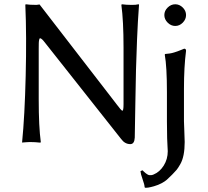

<svg xmlns="http://www.w3.org/2000/svg" viewBox="-20 -668 980 903"><path d="M769 43Q769 39.1 768.1 26.1Q767.1 13.2 766.1 -17.6Q765.1 -48.3 765.1 -96.2V-234.9Q765.1 -354.5 754.9 -411.1L756.8 -414.1Q768.1 -415 778.3 -416.5Q788.6 -418 799.3 -421.4Q810.1 -424.8 814.7 -426.5Q819.3 -428.2 831.8 -433.1Q844.2 -438 846.2 -439Q855 -439 855 -429.2Q845.2 -353 845.2 -251V-98.1Q845.2 -85 846.9 -51.5Q848.6 -18.1 848.6 0Q848.6 33.7 843.5 59.8Q838.4 85.9 827.9 104.2Q817.4 122.6 810.5 130.9Q803.7 139.2 791.5 151.4Q788.6 154.3 787.1 155.8Q772.5 170.4 764.2 177.7Q755.9 185.1 740.2 193.6Q724.6 202.1 704.1 208Q672.9 216.8 662.1 214.8L660.2 212.4Q659.7 200.2 650.6 175Q641.6 149.9 640.6 137.2L649.9 132.8Q651.9 134.8 657.2 139.6Q662.6 144.5 665 146.5Q667.5 148.4 672.4 151.6Q677.2 154.8 681.2 155.5Q685.1 156.2 690.7 155.8Q696.3 155.3 702.1 152.8Q731 141.1 750 110.8Q769 80.6 769 43ZM768.6 -561.5Q752.9 -577.1 752.9 -597.2Q752.9 -617.2 768.6 -632.6Q784.2 -647.9 804.2 -647.9Q824.2 -647.9 839.6 -632.6Q855 -617.2 855 -597.2Q855 -577.1 839.6 -561.5Q824.2 -545.9 804.2 -545.9Q784.2 -545.9 768.6 -561.5ZM99.1 -645 101.1 -647.9Q117.7 -645 151.9 -645L166 -647L508.8 -203.1Q516.1 -193.4 528.3 -177.7Q549.8 -148.9 554.7 -147.5Q558.6 -146.5 559.6 -154.8Q561 -161.6 561 -178.2V-444.8Q561 -569.8 550.8 -645L553.2 -647.9Q573.7 -645 598.1 -645Q607.9 -645 616.7 -645.5Q625 -646.5 628.9 -647.5L632.8 -647.9L633.8 -645Q627.9 -566.9 624.5 -481.2Q621.1 -395.5 619.6 -339.6Q618.2 -283.7 616.5 -178.7Q614.7 -73.7 613.8 -21Q612.3 9.8 592.8 9.8Q567.4 9.8 549.8 -14.2L201.2 -455.1Q190.9 -468.3 185.3 -475.1Q179.7 -481.9 174.8 -485.4Q169.9 -488.8 167.7 -488Q165.5 -487.3 164.1 -480.5Q162.6 -473.6 162.4 -464.8Q162.1 -456.1 162.1 -439V-200.2Q162.1 -71.3 171.9 0L169.9 2.9Q144.5 0 120.1 0Q110.4 0 101.6 1Q92.8 1 88.9 2L85 2.9L84 0Q96.2 -121.1 100.8 -310.8Q105.5 -500.5 99.1 -645Z"/></svg>

Font: Linux Biolinum
Style: Regular
Weight: 400
Designer: Philipp H. Poll
Foundry: Philipp H. Poll
Version: Version 0.6.4